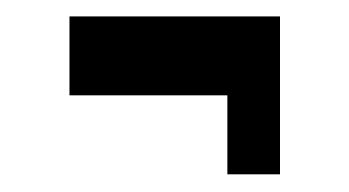

<svg xmlns="http://www.w3.org/2000/svg" viewBox="-20 -332 415 228"><path d="M62.5 -312.5H312.5V-125H250V-218.8H62.5Z"/></svg>

Font: Oswald
Style: Book
Weight: 400
Designer: vernon adams
Foundry: vernon adams
Version: Version 1.000